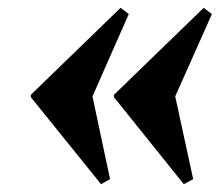

<svg xmlns="http://www.w3.org/2000/svg" viewBox="-20 -600 574 492"><path d="M289 -580 310 -564 217 -353 262 -141 239 -128 59 -351V-357ZM502 -580 523 -564 429 -353 475 -141 451 -128 272 -351V-357Z"/></svg>

Font: Platypi
Style: Bold Italic
Weight: 700
Italic angle: -13°
Designer: David Sargent
Foundry: Bolt Cutter Type
Version: Version 1.200; ttfautohint (v1.8.4.7-5d5b)